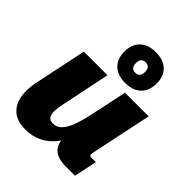

<svg xmlns="http://www.w3.org/2000/svg" viewBox="-229 -937 1076 1076"><g transform="rotate(45 308.5 -399.0)"><path d="M162.1 13.7Q96.2 13.7 60.5 -17.1Q24.9 -47.9 15.6 -99.6Q6.3 -151.4 19.5 -214.4L85 -527.3H272L209 -221.2Q204.1 -196.3 203.4 -172.9Q202.6 -149.4 212.4 -134.3Q222.2 -119.1 248 -119.1Q287.6 -119.1 315.4 -163.3Q343.3 -207.5 365.2 -312L410.6 -527.3H598.1L522 -164.1Q518.6 -147.9 521.5 -142.3Q524.4 -136.7 538.6 -136.7H570.3L541.5 0H469.7Q390.1 0 363 -42Q335.9 -84 351.1 -154.8L357.9 -187L357.4 -101.6Q323.2 -43.9 273.2 -15.1Q223.1 13.7 162.1 13.7ZM372.6 -566.4Q312.5 -566.4 278.8 -598.6Q245.1 -630.9 245.1 -688.5Q245.1 -727.1 260.3 -754.2Q275.4 -781.2 304 -795.9Q332.5 -810.5 372.6 -810.5Q432.6 -810.5 466.3 -778.6Q500 -746.6 500 -689Q500 -650.4 484.9 -623Q469.7 -595.7 441.2 -581.1Q412.6 -566.4 372.6 -566.4ZM372.1 -647Q384.3 -647 392.3 -651.6Q400.4 -656.2 404.3 -665.5Q408.2 -674.8 408.2 -688.5Q408.2 -730 372.1 -730Q360.4 -730 352.5 -725.3Q344.7 -720.7 340.6 -711.7Q336.4 -702.6 336.4 -688.5Q336.4 -647 372.1 -647Z"/></g></svg>

Font: Schibsted Grotesk Black
Style: Italic
Weight: 900
Italic angle: -12°
Designer: Bakken & Baeck AS, Henrik Kongsvoll
Foundry: Schibsted ASA
Version: Version 1.100;gftools[0.9.25]